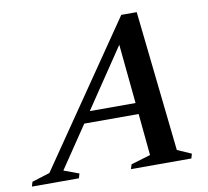

<svg xmlns="http://www.w3.org/2000/svg" viewBox="-145 -760 916 845"><g transform="rotate(-10 313.0 -338.0)"><path d="M587 -48 649.5 -20.5 643.5 0H373.5L380 -20.5L467 -46.5L449 -233H206L79.5 -45.5L147 -20.5L141 0H-69L-63 -20.5L17 -45.5L449.5 -676H518.5ZM239.5 -283H444L418 -548Z"/></g></svg>

Font: Newsreader 16pt SemiBold
Style: Italic
Weight: 600
Italic angle: -17°
Designer: Hugues Gentile
Foundry: Production Type
Version: Version 1.003; ttfautohint (v1.8.3)